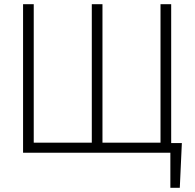

<svg xmlns="http://www.w3.org/2000/svg" viewBox="-20 -727 928 914"><path d="M835.9 167H791V0H89.8V-707H140.6V-47.9H417V-707H467.8V-47.9H744.1V-707H794.9V-45.9H845.7Z"/></svg>

Font: Pretendard Std ExtraLight
Style: Regular
Weight: 200
Designer: Base glyphs from Inter by Rasmus Andersson; Hangeul glyphs from Noto Sans CJK(Source Han Sans) by Jang Soo-young and Kan
Foundry: Kil Hyung-jin
Version: Version 1.309